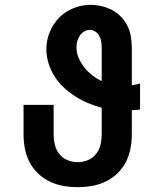

<svg xmlns="http://www.w3.org/2000/svg" viewBox="-20 -763 640 791"><path d="M300 8Q270 8 241 3Q212 -2 185 -15Q158 -28 136.5 -48.5Q115 -69 101.5 -95.5Q88 -122 82.5 -151Q77 -180 77 -210V-331H201V-210Q201 -188 206 -167Q211 -146 224 -129Q237 -112 257.5 -103.5Q278 -95 300 -95Q322 -95 342.5 -103.5Q363 -112 376 -129Q389 -146 394 -167Q399 -188 399 -210V-319Q370 -327 342.5 -338.5Q315 -350 290 -366Q265 -382 243 -402.5Q221 -423 205 -448Q189 -473 180 -502Q171 -531 171 -561Q171 -597 185 -631Q199 -665 224 -690.5Q249 -716 283 -729.5Q317 -743 353 -743Q376 -743 399 -737.5Q422 -732 442 -721.5Q462 -711 478.5 -694Q495 -677 505 -656.5Q515 -636 519 -613Q523 -590 523 -567V-412Q532 -413 540.5 -415Q549 -417 557 -419V-312Q549 -311 540.5 -310Q532 -309 523 -309V-210Q523 -180 517.5 -151Q512 -122 498.5 -95.5Q485 -69 463.5 -48.5Q442 -28 415 -15Q388 -2 359 3Q330 8 300 8ZM399 -429V-567Q399 -579 397 -591.5Q395 -604 389.5 -614.5Q384 -625 373.5 -632.5Q363 -640 351 -640Q339 -640 327.5 -633.5Q316 -627 309 -616.5Q302 -606 298.5 -594Q295 -582 295 -569Q295 -546 304 -524.5Q313 -503 327.5 -485Q342 -467 360 -453Q378 -439 399 -429Z"/></svg>

Font: Iosevka Etoile Extrabold
Style: Regular
Weight: 800
Designer: Belleve Invis
Foundry: Belleve Invis
Version: Version 22.1.2; ttfautohint (v1.8.4)